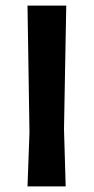

<svg xmlns="http://www.w3.org/2000/svg" viewBox="-20 -664 335 684"><path d="M216 -644 208 -204 214 0H78L85 -192L78 -644Z"/></svg>

Font: Alegreya Sans SC
Style: Bold
Weight: 700
Designer: Juan Pablo del Peral
Foundry: Huerta Tipografica
Version: Version 2.007